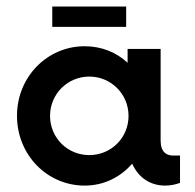

<svg xmlns="http://www.w3.org/2000/svg" viewBox="-20 -562 600 590"><path d="M367.7 -542H140.6V-479.5H367.7ZM511.7 -84C492.7 -84 473.6 -93.8 473.6 -129.9V-411.6H372.1V-369.1C337.9 -400.9 292.5 -419.9 240.2 -419.9C124.5 -419.9 32.2 -325.2 32.2 -206.1C32.2 -86.4 124.5 8.3 240.2 8.3C299.8 8.3 350.6 -18.1 386.2 -59.1C404.8 -17.1 440.9 8.3 487.3 8.3C501.5 8.3 517.1 5.9 533.2 0V-84ZM254.4 -85.4C187.5 -85.4 133.8 -138.2 133.8 -206.1C133.8 -272.9 187.5 -326.7 254.4 -326.7C321.3 -326.7 375 -272.9 375 -206.1C375 -138.2 321.3 -85.4 254.4 -85.4Z"/></svg>

Font: Now SemiBold
Style: Regular
Weight: 600
Designer: Alfredo Marco Pradil
Foundry: Alfredo Marco Pradil
Version: Version 1.200;hotconv 1.0.109;makeotfexe 2.5.65596